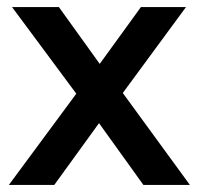

<svg xmlns="http://www.w3.org/2000/svg" viewBox="-20 -521 560 541"><path d="M5 0H133L259 -174L384 0H515L326 -259L504 -501H377L261 -341L146 -501H14L195 -257Z"/></svg>

Font: Geom Medium
Style: Bold
Weight: 500
Version: Version 1.102